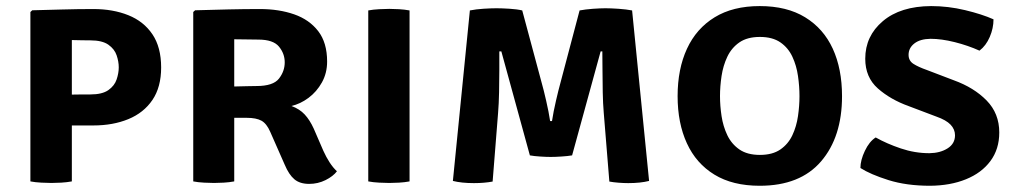

<svg xmlns="http://www.w3.org/2000/svg" viewBox="-20 -582 3254 616"><path d="M497 -365.5Q497 -302.5 469 -261.2Q441 -220 391.8 -199.8Q342.5 -179.5 279.5 -179.5H210.5V0Q194 3 176.5 4Q159 5 145 5Q133 5 113 4Q93 3 77.5 0V-543.5L83.5 -549Q126 -550 177.8 -551.5Q229.5 -553 279.5 -553Q342.5 -553 391.8 -533.2Q441 -513.5 469 -472Q497 -430.5 497 -365.5ZM210.5 -453.5V-278.5Q228.5 -279 245.2 -279Q262 -279 270 -279Q308 -279 327.8 -293Q347.5 -307 354.2 -327.2Q361 -347.5 361 -366Q361 -384.5 354.2 -404.5Q347.5 -424.5 327.8 -438.5Q308 -452.5 270 -452.5Q255 -452.5 242.5 -452.8Q230 -453 210.5 -453.5Z M1029.5 -384.5Q1029.5 -347.5 1012.8 -317.5Q996 -287.5 969.8 -268Q943.5 -248.5 915 -242Q941 -232.5 957.5 -214.8Q974 -197 986.5 -169.5L1017.5 -98Q1026.5 -78 1037.5 -61Q1048.5 -44 1061 -32.5Q1049 -16.5 1024.5 -4.2Q1000 8 972 8Q942 8 924.5 -6.8Q907 -21.5 893.5 -53.5L847 -159Q835.5 -185.5 818.8 -194.8Q802 -204 771.5 -204H731.5V0Q715.5 3 697.8 4Q680 5 666.5 5Q654 5 634.8 4Q615.5 3 600 0V-543.5L606 -549Q662.5 -550.5 713 -551.8Q763.5 -553 814 -553Q875 -553 923.8 -536Q972.5 -519 1001 -482Q1029.5 -445 1029.5 -384.5ZM731.5 -456V-304.5Q753.5 -305 773 -305.5Q792.5 -306 803 -306Q856.5 -306 875 -329.8Q893.5 -353.5 893.5 -382Q893.5 -410 875 -432.5Q856.5 -455 808.5 -455Q789.5 -455 770.5 -455.5Q751.5 -456 731.5 -456Z M1161.5 -548.5Q1177 -551.5 1196.8 -552.5Q1216.5 -553.5 1229 -553.5Q1242.5 -553.5 1260.2 -552.5Q1278 -551.5 1294 -548.5V0Q1278 3 1260.2 4Q1242.5 5 1229 5Q1216.5 5 1196.8 4Q1177 3 1161.5 0Z M1487.5 -548.5Q1507.5 -552.5 1531.8 -554Q1556 -555.5 1573 -555.5Q1589.5 -555.5 1614.2 -554Q1639 -552.5 1655.5 -548.5L1718.5 -314Q1724 -295 1732.2 -259.2Q1740.5 -223.5 1745 -193.5H1751Q1755.5 -223.5 1763.8 -259Q1772 -294.5 1777.5 -314L1839.5 -548.5Q1858 -552 1882.2 -553.8Q1906.5 -555.5 1922.5 -555.5Q1939.5 -555.5 1964.8 -553.8Q1990 -552 2008 -548.5L2062.5 -1.5Q2034.5 5.5 1995.5 5.5Q1981 5.5 1964.8 4.2Q1948.5 3 1935 0.5L1917 -220.5Q1914.5 -249.5 1913.8 -285.8Q1913 -322 1913 -356.8Q1913 -391.5 1912.5 -417H1907L1815.5 -83.5Q1801 -81 1781 -79.8Q1761 -78.5 1747 -78.5Q1732.5 -78.5 1713 -79.8Q1693.5 -81 1680 -83.5L1588.5 -417H1582Q1582 -391.5 1582 -356.8Q1582 -322 1581.2 -285.8Q1580.5 -249.5 1578 -219.5L1560.5 0.5Q1533.5 5.5 1500.5 5.5Q1461 5.5 1433 -1.5Z M2154 -273.5Q2154 -360.5 2184 -425.5Q2214 -490.5 2272.8 -526.5Q2331.5 -562.5 2417.5 -562.5Q2504.5 -562.5 2563.2 -526.5Q2622 -490.5 2651.8 -425.8Q2681.5 -361 2681.5 -273.5Q2681.5 -142.5 2614.2 -64.2Q2547 14 2417.5 14Q2330.5 14 2272 -21.8Q2213.5 -57.5 2183.8 -122.2Q2154 -187 2154 -273.5ZM2290 -273.5Q2290 -242.5 2295 -209.5Q2300 -176.5 2313.5 -148.2Q2327 -120 2352.2 -102.5Q2377.5 -85 2418 -85Q2458.5 -85 2483.8 -102.5Q2509 -120 2522.2 -148.2Q2535.5 -176.5 2540.2 -209.5Q2545 -242.5 2545 -273.5Q2545 -305 2540.2 -338.2Q2535.5 -371.5 2522.2 -400Q2509 -428.5 2483.8 -446Q2458.5 -463.5 2418 -463.5Q2377.5 -463.5 2352.2 -446Q2327 -428.5 2313.5 -400Q2300 -371.5 2295 -338.2Q2290 -305 2290 -273.5Z M2740.5 -43Q2740.5 -68 2754.8 -98Q2769 -128 2789.5 -141Q2825 -121 2870 -105.8Q2915 -90.5 2962 -90.5Q2996.5 -91 3020.2 -106Q3044 -121 3044 -148Q3044 -167 3029.8 -182Q3015.5 -197 2984 -208L2895.5 -241.5Q2837 -262.5 2796.5 -298.2Q2756 -334 2756 -393.5Q2756 -466.5 2812.5 -514.2Q2869 -562 2967.5 -562.5Q3022 -562.5 3076.2 -549.5Q3130.5 -536.5 3167.5 -520Q3167.5 -491.5 3155.5 -463.5Q3143.5 -435.5 3122.5 -419.5Q3086 -436 3043.2 -446.8Q3000.5 -457.5 2965.5 -457.5Q2932 -457 2913.5 -442.5Q2895 -428 2895 -406Q2895 -387 2910.8 -377Q2926.5 -367 2953.5 -357.5L3040 -324.5Q3105 -301 3145.5 -259.5Q3186 -218 3186 -157Q3186 -103.5 3157.5 -65.2Q3129 -27 3079 -6.8Q3029 13.5 2964 14Q2888.5 14 2830.5 -4.2Q2772.5 -22.5 2740.5 -43Z"/></svg>

Font: Signika SC SemiBold
Style: Regular
Weight: 600
Designer: Anna Giedryś
Foundry: Anna Giedryś
Version: Version 2.000; ttfautohint (v1.8.3) -l 8 -r 50 -G 200 -x 9 -